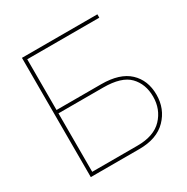

<svg xmlns="http://www.w3.org/2000/svg" viewBox="-162 -850 965 990"><g transform="rotate(-30 320.5 -355.0)"><path d="M99 0V-710H548V-690H119V-388H385Q495 -388 550 -336.5Q605 -285 605 -199Q605 -115 549 -57.5Q493 0 388 0ZM119 -20H388Q487 -20 536 -72Q585 -124 585 -199Q585 -274 539.5 -321Q494 -368 385 -368H119Z"/></g></svg>

Font: Raleway
Style: Thin
Weight: 100
Designer: Matt McInerney, Pablo Impallari, Rodrigo Fuenzalida
Foundry: Matt McInerney, Pablo Impallari, Rodrigo Fuenzalida
Version: Version 3.000